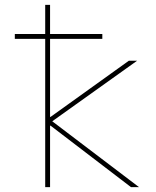

<svg xmlns="http://www.w3.org/2000/svg" viewBox="-20 -770 643 790"><path d="M41 -610V-630H166V-750H186V-630H401V-610H186V-289H188L510 -520H544L195 -271L552 0H519L188 -253H186V0H166V-610Z"/></svg>

Font: M PLUS 1p Thin
Style: Regular
Weight: 250
Version: Version 1.062